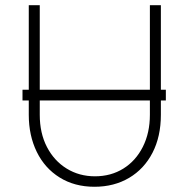

<svg xmlns="http://www.w3.org/2000/svg" viewBox="-20 -705 725 734"><path d="M614 -321H595V-266Q595 -183 563 -121Q531 -59 473.5 -25Q416 9 341 9Q265 9 208 -26.5Q151 -62 120.5 -124.5Q90 -187 90 -266V-321H66V-362H90V-685H132V-362H553V-685H595V-362H614ZM553 -321H132V-266Q132 -196 159.5 -143Q187 -90 235 -60.5Q283 -31 343 -31Q404 -31 451.5 -60.5Q499 -90 526 -143.5Q553 -197 553 -266Z"/></svg>

Font: Bellota Text Light
Style: Regular
Weight: 300
Designer: Kemie Guaida
Foundry: Kemie Guaida
Version: Version 4.001